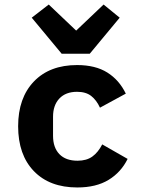

<svg xmlns="http://www.w3.org/2000/svg" viewBox="-20 -815 640 847"><path d="M60 -258Q60 -383 129.5 -455.5Q199 -528 320 -528Q401 -528 453.5 -495Q506 -462 535 -402L421 -340Q406 -373 382.5 -391.5Q359 -410 320 -410Q270 -410 242 -380.5Q214 -351 214 -300V-216Q214 -164 242 -135Q270 -106 322 -106Q362 -106 387.5 -124.5Q413 -143 431 -178L543 -114Q514 -55 459 -21.5Q404 12 321 12Q199 12 129.5 -60Q60 -132 60 -258ZM252 -578 120 -737 195 -795 316 -680 437 -795 508 -737 376 -578Z"/></svg>

Font: iA Writer Quattro V
Style: Regular
Weight: 400
Designer: Mike Abbink, Paul van der Laan, Pieter van Rosmalen, Oliver Reichenstein
Foundry: Information Architects Inc.
Version: Version 2.000